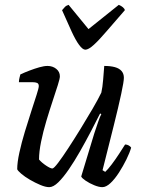

<svg xmlns="http://www.w3.org/2000/svg" viewBox="-20 -772 590 792"><path d="M183 0Q168 0 146.5 -9Q125 -18 103.5 -30.5Q82 -43 67.5 -55.5Q53 -68 51 -74Q51 -102 60 -143Q69 -184 82.5 -228.5Q96 -273 109 -313Q122 -353 131 -381Q140 -409 140 -417Q140 -427 133 -430Q126 -433 114 -433H58Q58 -442 60.5 -451.5Q63 -461 64 -465Q81 -473 102 -481Q123 -489 142.5 -494.5Q162 -500 176 -500Q197 -500 212 -488Q227 -476 227 -457Q227 -448 218.5 -421Q210 -394 197 -355Q184 -316 171 -272.5Q158 -229 149.5 -187.5Q141 -146 141 -114Q152 -101 170 -89Q188 -77 196 -77Q202 -77 219.5 -100Q237 -123 261.5 -160.5Q286 -198 312.5 -241Q339 -284 362 -323.5Q385 -363 398 -390Q403 -412 405.5 -443.5Q408 -475 410 -500Q436 -500 454 -495Q472 -490 481.5 -479Q491 -468 491 -451Q491 -436 480 -384.5Q469 -333 449 -253Q429 -173 403 -70L414 -63Q425 -73 440.5 -93.5Q456 -114 471 -137Q486 -160 496 -176Q504 -176 511 -172Q518 -168 521 -163Q515 -142 501.5 -114.5Q488 -87 471 -60.5Q454 -34 436 -17Q418 0 402 0Q388 0 368.5 -8Q349 -16 333.5 -26.5Q318 -37 315 -44L369 -222Q378 -249 385.5 -271Q393 -293 398 -301L393 -304Q376 -270 354.5 -229Q333 -188 310 -147.5Q287 -107 264 -73.5Q241 -40 220.5 -20Q200 0 183 0ZM332 -567Q321 -567 306.5 -586.5Q292 -606 275 -643Q258 -680 236 -730Q242 -737 247.5 -743Q253 -749 263 -752L345 -652L470 -752Q480 -748 487 -742Q494 -736 495 -730Q452 -681 420.5 -644Q389 -607 367 -587Q345 -567 332 -567Z"/></svg>

Font: Texturina 12pt
Style: Italic
Weight: 400
Italic angle: -11°
Designer: Guillermo Torres Carreño
Foundry: Omnibus-Type
Version: Version 1.002